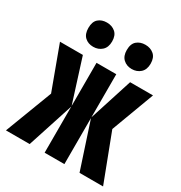

<svg xmlns="http://www.w3.org/2000/svg" viewBox="-176 -884 953 1010"><g transform="rotate(30 300.0 -378.5)"><path d="M489 -684Q489 -721 468 -739Q447 -757 416 -757Q385 -757 364.5 -739.5Q344 -722 344 -684Q344 -648 364.5 -629Q385 -610 416 -610Q447 -610 468 -629Q489 -648 489 -684ZM255 -684Q255 -721 234 -739Q213 -757 182 -757Q151 -757 131 -739.5Q111 -722 111 -684Q111 -647 131 -628.5Q151 -610 182 -610Q213 -610 234 -629Q255 -648 255 -684ZM149 0 240 -280V0H360V-280L452 0H595L486 -286L583 -546H444L360 -284V-546H240V-284L157 -546H18L114 -286L5 0Z"/></g></svg>

Font: Noto Sans Mono UI
Style: Bold
Weight: 700
Designer: Monotype Design team
Foundry: Monotype Imaging Inc.
Version: 1.000